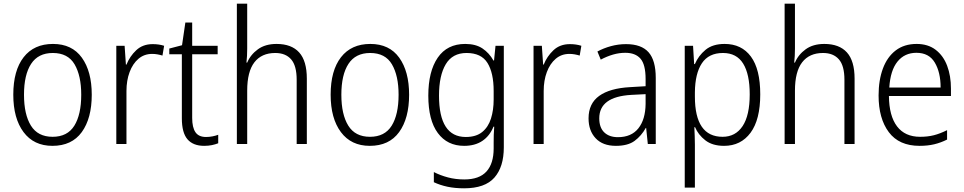

<svg xmlns="http://www.w3.org/2000/svg" viewBox="-20 -780 5222 1040"><path d="M477 -267Q477 -139 423 -64.5Q369 10 264 10Q163 10 107.5 -64.5Q52 -139 52 -267Q52 -398 108 -470Q164 -542 267 -542Q370 -542 423.5 -467.5Q477 -393 477 -267ZM110 -267Q110 -160 147.5 -99.5Q185 -39 265 -39Q345 -39 382.5 -99Q420 -159 420 -267Q420 -370 384 -431.5Q348 -493 266 -493Q187 -493 148.5 -434Q110 -375 110 -267Z M807 -541Q841 -541 869 -532L860 -479Q847 -483 833 -485.5Q819 -488 804 -488Q761 -488 730 -461.5Q699 -435 682 -389.5Q665 -344 665 -287V0H610V-532H655L662 -430H665Q683 -475 718 -508Q753 -541 807 -541Z M1096 -38Q1114 -38 1131.5 -41.5Q1149 -45 1162 -50V-4Q1147 2 1128 6Q1109 10 1086 10Q1026 10 995.5 -25.5Q965 -61 965 -139V-486H897V-517L966 -535L984 -658H1021V-532H1159V-486H1021V-141Q1021 -90 1038.5 -64Q1056 -38 1096 -38Z M1319 -517Q1319 -496 1318 -478Q1317 -460 1315 -441H1319Q1337 -484 1377 -513Q1417 -542 1478 -542Q1559 -542 1600.5 -496Q1642 -450 1642 -354V0H1587V-348Q1587 -424 1557 -458.5Q1527 -493 1471 -493Q1397 -493 1358 -442.5Q1319 -392 1319 -289V0H1263V-760H1319Z M2196 -267Q2196 -139 2142 -64.5Q2088 10 1983 10Q1882 10 1826.5 -64.5Q1771 -139 1771 -267Q1771 -398 1827 -470Q1883 -542 1986 -542Q2089 -542 2142.5 -467.5Q2196 -393 2196 -267ZM1829 -267Q1829 -160 1866.5 -99.5Q1904 -39 1984 -39Q2064 -39 2101.5 -99Q2139 -159 2139 -267Q2139 -370 2103 -431.5Q2067 -493 1985 -493Q1906 -493 1867.5 -434Q1829 -375 1829 -267Z M2500 -542Q2557 -542 2593.5 -517.5Q2630 -493 2653 -452H2656L2664 -532H2709V18Q2709 124 2658 182Q2607 240 2494 240Q2444 240 2404 231.5Q2364 223 2330 207V152Q2365 170 2406.5 181Q2448 192 2495 192Q2576 192 2615 149Q2654 106 2654 24V-8Q2654 -28 2654.5 -49.5Q2655 -71 2657 -94H2653Q2633 -44 2593 -17Q2553 10 2494 10Q2403 10 2351.5 -59.5Q2300 -129 2300 -262Q2300 -393 2351 -467.5Q2402 -542 2500 -542ZM2507 -493Q2431 -493 2394.5 -432Q2358 -371 2358 -262Q2358 -38 2503 -38Q2559 -38 2592 -65Q2625 -92 2639.5 -138Q2654 -184 2654 -241V-287Q2654 -385 2620.5 -439Q2587 -493 2507 -493Z M3067 -541Q3101 -541 3129 -532L3120 -479Q3107 -483 3093 -485.5Q3079 -488 3064 -488Q3021 -488 2990 -461.5Q2959 -435 2942 -389.5Q2925 -344 2925 -287V0H2870V-532H2915L2922 -430H2925Q2943 -475 2978 -508Q3013 -541 3067 -541Z M3371 -541Q3454 -541 3493 -497Q3532 -453 3532 -358V0H3489L3480 -87H3478Q3454 -44 3417.5 -17Q3381 10 3316 10Q3245 10 3206.5 -31Q3168 -72 3168 -139Q3168 -219 3225.5 -260.5Q3283 -302 3393 -308L3477 -313V-352Q3477 -430 3449.5 -462Q3422 -494 3367 -494Q3334 -494 3301 -484.5Q3268 -475 3234 -457L3216 -501Q3249 -519 3289 -530Q3329 -541 3371 -541ZM3399 -266Q3226 -256 3226 -139Q3226 -89 3253 -63Q3280 -37 3327 -37Q3400 -37 3438 -85Q3476 -133 3477 -217V-270Z M3905 -542Q3997 -542 4047.5 -473.5Q4098 -405 4098 -269Q4098 -132 4045.5 -61Q3993 10 3902 10Q3839 10 3800.5 -20Q3762 -50 3745 -91H3741Q3742 -69 3743 -44Q3744 -19 3744 4V236H3689V-532H3734L3740 -433H3744Q3763 -478 3801.5 -510Q3840 -542 3905 -542ZM3896 -493Q3819 -493 3782 -437.5Q3745 -382 3744 -280V-257Q3744 -39 3894 -39Q3964 -39 4002.5 -97Q4041 -155 4041 -269Q4041 -378 4005.5 -435.5Q3970 -493 3896 -493Z M4286 -517Q4286 -496 4285 -478Q4284 -460 4282 -441H4286Q4304 -484 4344 -513Q4384 -542 4445 -542Q4526 -542 4567.5 -496Q4609 -450 4609 -354V0H4554V-348Q4554 -424 4524 -458.5Q4494 -493 4438 -493Q4364 -493 4325 -442.5Q4286 -392 4286 -289V0H4230V-760H4286Z M4945 -542Q5007 -542 5048.5 -510Q5090 -478 5110.5 -423.5Q5131 -369 5131 -300V-260H4795Q4796 -152 4839 -95.5Q4882 -39 4964 -39Q5005 -39 5038.5 -47.5Q5072 -56 5110 -75V-24Q5076 -7 5040.5 1.5Q5005 10 4961 10Q4850 10 4794.5 -64Q4739 -138 4739 -263Q4739 -346 4762.5 -409Q4786 -472 4832 -507Q4878 -542 4945 -542ZM4944 -494Q4880 -494 4841.5 -446.5Q4803 -399 4797 -306H5075Q5075 -388 5043.5 -441Q5012 -494 4944 -494Z"/></svg>

Font: Noto Sans Gurmukhi UI SemiCondensed Light
Style: Regular
Weight: 300
Width: 4
Designer: Jelle Bosma - Monotype Design Team
Foundry: Monotype Imaging Inc.
Version: Version 2.004; ttfautohint (v1.8.4.7-5d5b)